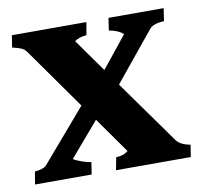

<svg xmlns="http://www.w3.org/2000/svg" viewBox="-61 -549 647 614"><g transform="rotate(-10 262.5 -242.0)"><path d="M51 -55 195 -223 55 -421Q48 -431 37.5 -435.5Q27 -440 9 -444L15 -483H257L250 -442Q223 -439 211 -429L287 -322L369 -424Q353 -439 323 -444L329 -484H508L502 -443Q467 -441 455 -427L325 -268L472 -62Q484 -45 517 -39L511 0H268L276 -41Q299 -41 315 -54L233 -170L138 -59Q163 -45 195 -39L189 0H5L12 -41Q40 -43 51 -55Z"/></g></svg>

Font: Caladea
Style: Bold
Weight: 700
Designer: Carolina Giovagnoli and Andres Torresi
Foundry: Carolina Giovagnoli & Andres Torresi
Version: Version 1.001